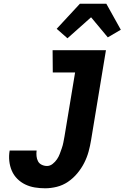

<svg xmlns="http://www.w3.org/2000/svg" viewBox="-20 -1005 670 1033"><path d="M223 8Q194 8 167 3.5Q140 -1 116 -12.5Q92 -24 73 -43Q54 -62 43.5 -86.5Q33 -111 30 -139Q27 -167 32 -195H177Q175 -180 176.5 -165Q178 -150 184.5 -137.5Q191 -125 204.5 -118.5Q218 -112 233 -112Q249 -112 263 -123Q277 -134 286.5 -148Q296 -162 301.5 -177Q307 -192 312.5 -207.5Q318 -223 321 -239Q324 -255 327 -271L384 -615H264L263 -735H550L470 -251Q465 -220 456.5 -189Q448 -158 433 -128.5Q418 -99 396 -72.5Q374 -46 346 -27Q318 -8 286 0Q254 8 223 8ZM343 -799 285 -850 410 -985H552L630 -845L560 -804L470 -912Z"/></svg>

Font: Iosevka Heavy Extended
Style: Italic
Weight: 900
Width: 7
Italic angle: -9°
Monospace: yes
Designer: Belleve Invis
Foundry: Belleve Invis
Version: Version 32.5.0; ttfautohint (v1.8.4)